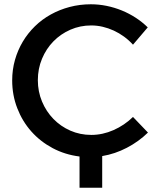

<svg xmlns="http://www.w3.org/2000/svg" viewBox="-20 -727 759 898"><path d="M352 5Q284 -3.5 226.2 -34.2Q168.5 -65 126.5 -112.2Q84.5 -159.5 60.8 -220.8Q37 -282 37 -351Q37 -401 50 -446.8Q63 -492.5 86.5 -532Q110 -571.5 143.2 -604Q176.5 -636.5 217.5 -659.2Q258.5 -682 306 -694.5Q353.5 -707 405 -707Q442 -707 478.8 -699.5Q515.5 -692 549.8 -678Q584 -664 614.8 -644Q645.5 -624 671 -599L602 -518Q583 -539 560 -555.8Q537 -572.5 512 -584Q487 -595.5 460.2 -601.8Q433.5 -608 407 -608Q354.5 -608 309 -588Q263.5 -568 229.8 -533.5Q196 -499 176.5 -452.2Q157 -405.5 157 -352Q157 -299 176.5 -252.2Q196 -205.5 229.8 -170.8Q263.5 -136 309 -116Q354.5 -96 407 -96Q460 -96 511 -118.5Q562 -141 602 -180L672 -107Q628.5 -64.5 573.2 -35.8Q518 -7 458 3V151H352Z"/></svg>

Font: Argentum Sans
Style: Regular
Weight: 400
Designer: Julieta Ulanovsky, Owen Earl, Chris M. Simpson, Rasmus Andersson, Cristiano Sobral
Foundry: The Argentum Sans Project Authors
Version: Version 3.135; ttfautohint (v1.8.4.7-5d5b-dirty)